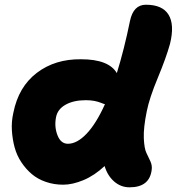

<svg xmlns="http://www.w3.org/2000/svg" viewBox="-20 -780 755 820"><path d="M37.1 -298.8Q59.1 -409.2 137.2 -468.8Q215.3 -528.3 326.2 -526.9Q444.3 -526.9 479 -467.8Q510.7 -570.3 535.2 -690.9Q549.8 -759.8 603 -759.8Q673.8 -759.8 700 -717Q726.1 -674.3 706.1 -592.8Q689.9 -534.2 654.1 -448Q618.2 -361.8 606.9 -305.2Q592.3 -233.9 594.2 -189.7Q596.2 -145.5 605.2 -127.2Q614.3 -108.9 622.3 -91.1Q630.4 -73.2 627.9 -55.2Q619.1 20 533.2 20Q496.1 20 467.5 -4.9Q439 -29.8 426.8 -70.8Q383.3 -30.3 336.4 -10.7Q289.6 8.8 250 8.8Q210.4 8.8 175.8 -3.2Q141.1 -15.1 116 -36.4Q90.8 -57.6 71.3 -86.9Q51.8 -116.2 42.5 -150.4Q33.2 -184.6 30.8 -222.4Q28.3 -260.3 37.1 -298.8ZM219.2 -278.8Q211.4 -238.3 225.6 -202.1Q239.7 -166 270 -166Q309.1 -166 350.1 -209.2Q391.1 -252.4 428.2 -335Q423.3 -335.9 411.4 -340.8Q399.4 -345.7 383.5 -348.9Q367.7 -352.1 346.2 -352.1Q294.4 -352.1 260 -332.8Q225.6 -313.5 219.2 -278.8Z"/></svg>

Font: Shantell Sans Normal
Style: Italic
Weight: 800
Italic angle: -11.31°
Designer: Stephen Nixon, Anya Danilova, Shantell Martin
Foundry: Arrow Type
Version: Version 1.006;[559af2be0]